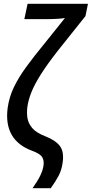

<svg xmlns="http://www.w3.org/2000/svg" viewBox="-20 -780 479 1002"><path d="M150 202Q177 164 190.5 135.5Q204 107 207 84Q211 58 200 40Q189 22 148 7Q-2 -48 20 -217Q28 -274 52.5 -325Q77 -376 117.5 -431.5Q158 -487 214 -555L319 -686Q303 -683 274.5 -681.5Q246 -680 214 -680H107L124 -760H439L426 -696L284 -518Q226 -444 193 -391.5Q160 -339 144 -299Q128 -259 123 -223Q119 -194 123 -165.5Q127 -137 148 -112Q169 -87 216 -69Q270 -48 292.5 -18Q315 12 307 68Q302 107 285.5 138Q269 169 245 202Z"/></svg>

Font: Noto Sans Condensed Medium
Style: Italic
Weight: 500
Width: 3
Italic angle: -12°
Designer: Monotype Design Team
Foundry: Monotype Imaging Inc.
Version: Version 2.013; ttfautohint (v1.8.4.7-5d5b)